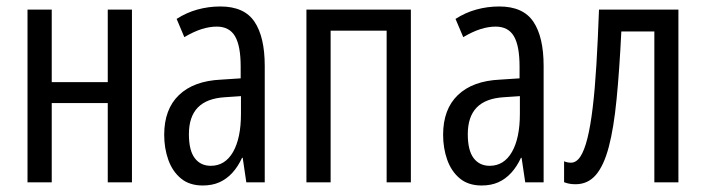

<svg xmlns="http://www.w3.org/2000/svg" viewBox="-20 -566 2192 596"><path d="M140.6 -536.1V-311H314.5V-536.1H389.6V0H314.5V-246.1H140.6V0H65.4V-536.1Z M664.1 -545.9Q738.3 -545.9 770 -498.5Q801.8 -451.2 801.8 -361.3V0H744.6L733.4 -76.2H731.4Q718.8 -48.8 701.2 -29.5Q683.6 -10.3 661.1 -0.2Q638.7 9.8 609.4 9.8Q567.9 9.8 541.5 -12.2Q515.1 -34.2 502.4 -70.1Q489.7 -106 489.7 -147.5Q489.7 -227.1 535.6 -271Q581.5 -314.9 666 -318.8L727.1 -322.8V-359.4Q727.1 -423.8 709.5 -453.6Q691.9 -483.4 652.8 -483.4Q630.4 -483.4 605.7 -475.6Q581.1 -467.8 552.2 -450.7L528.3 -507.3Q558.6 -526.9 593 -536.4Q627.4 -545.9 664.1 -545.9ZM728 -267.6 678.2 -264.2Q621.6 -260.7 594 -232.2Q566.4 -203.6 566.4 -149.4Q566.4 -99.1 584.5 -75.2Q602.5 -51.3 634.3 -51.3Q678.7 -51.3 703.4 -94.2Q728 -137.2 728 -212.9Z M1255.4 -536.1V0H1180.2V-470.7H1006.3V0H931.2V-536.1Z M1529.8 -545.9Q1604 -545.9 1635.7 -498.5Q1667.5 -451.2 1667.5 -361.3V0H1610.4L1599.1 -76.2H1597.2Q1584.5 -48.8 1566.9 -29.5Q1549.3 -10.3 1526.9 -0.2Q1504.4 9.8 1475.1 9.8Q1433.6 9.8 1407.2 -12.2Q1380.9 -34.2 1368.2 -70.1Q1355.5 -106 1355.5 -147.5Q1355.5 -227.1 1401.4 -271Q1447.3 -314.9 1531.7 -318.8L1592.8 -322.8V-359.4Q1592.8 -423.8 1575.2 -453.6Q1557.6 -483.4 1518.6 -483.4Q1496.1 -483.4 1471.4 -475.6Q1446.8 -467.8 1418 -450.7L1394 -507.3Q1424.3 -526.9 1458.7 -536.4Q1493.2 -545.9 1529.8 -545.9ZM1593.8 -267.6 1543.9 -264.2Q1487.3 -260.7 1459.7 -232.2Q1432.1 -203.6 1432.1 -149.4Q1432.1 -99.1 1450.2 -75.2Q1468.3 -51.3 1500 -51.3Q1544.4 -51.3 1569.1 -94.2Q1593.8 -137.2 1593.8 -212.9Z M2085.9 0H2011.2V-468.3H1908.7Q1902.8 -347.7 1894 -258.3Q1885.3 -168.9 1869.9 -110.4Q1854.5 -51.8 1829.6 -22.9Q1804.7 5.9 1766.6 5.9Q1756.8 5.9 1748 4.4Q1739.3 2.9 1731 -0.5V-65.4Q1734.9 -63.5 1740.5 -62.3Q1746.1 -61 1752.4 -61Q1769 -61 1781.5 -79.8Q1793.9 -98.6 1803.5 -136.7Q1813 -174.8 1819.8 -231.7Q1826.7 -288.6 1831.3 -364.7Q1835.9 -440.9 1839.4 -536.1H2085.9Z"/></svg>

Font: Open Sans Condensed
Style: Regular
Weight: 400
Width: 3
Designer: Monotype Design Team
Foundry: Monotype Imaging Inc.
Version: Version 3.000